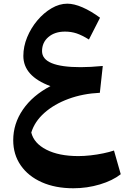

<svg xmlns="http://www.w3.org/2000/svg" viewBox="-20 -655 666 1028"><path d="M250 -193.8Q105 -247.6 105 -355.5Q105 -406.2 125.5 -455.8Q146 -505.4 180.2 -545.9Q214.4 -586.4 256.1 -610.8Q297.9 -635.3 340.3 -635.3Q376.5 -635.3 421.6 -615.7Q466.8 -596.2 515.6 -560.1L456.1 -443.4Q419.4 -466.3 390.4 -476.1Q361.3 -485.8 328.1 -485.8Q273.4 -485.8 239.3 -456.8Q205.1 -427.7 205.1 -381.3Q205.1 -295.4 412.1 -295.4Q461.9 -295.4 530.3 -301.8L514.6 -158.2Q423.3 -153.8 346.7 -125.5Q270 -97.2 217.8 -50.8Q165.5 -4.4 147.5 54.7Q161.6 112.3 228.5 146.5Q295.4 180.7 399.9 180.7Q430.2 180.7 465.1 176.8Q500 172.9 533 166Q565.9 159.2 590.3 150.9L626.5 277.8Q583 312 514.6 332.5Q446.3 353 372.6 353Q276.4 353 203.9 320.8Q131.3 288.6 91.1 230.5Q50.8 172.4 50.8 95.7Q50.8 6.8 103 -68.8Q155.3 -144.5 250 -193.8Z"/></svg>

Font: Pinar-DS2-FD Bold
Style: Regular
Weight: 700
Designer: Amin Abedi
Version: Version 3.000